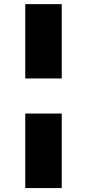

<svg xmlns="http://www.w3.org/2000/svg" viewBox="-20 -827 429 946"><path d="M284.2 -267.6V99.6H104.5V-267.6ZM284.2 -440.4H104.5V-806.6H284.2Z"/></svg>

Font: Pretendard Std Black
Style: Regular
Weight: 900
Designer: Base glyphs from Inter by Rasmus Andersson; Hangeul glyphs from Noto Sans CJK(Source Han Sans) by Jang Soo-young and Kan
Foundry: Kil Hyung-jin
Version: Version 1.309